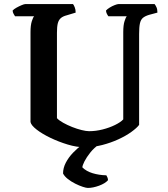

<svg xmlns="http://www.w3.org/2000/svg" viewBox="-20 -724 826 944"><path d="M396 0Q357 0 312.5 -13.5Q268 -27 227.5 -46.5Q187 -66 160 -87Q133 -108 130 -124V-566Q130 -600 136.5 -620Q143 -640 148 -644H54Q51 -649 47 -655.5Q43 -662 42 -672Q48 -679 60.5 -686Q73 -693 86 -698.5Q99 -704 105 -704H339Q343 -699 347.5 -688Q352 -677 352 -662L309 -649Q289 -644 278.5 -634.5Q268 -625 264 -608.5Q260 -592 260 -563V-143Q270 -132 290.5 -120.5Q311 -109 335 -99.5Q359 -90 381.5 -84.5Q404 -79 418 -79Q451 -79 484.5 -87.5Q518 -96 545.5 -109.5Q573 -123 586 -137V-566Q586 -601 592.5 -620.5Q599 -640 603 -644H513Q509 -649 505.5 -656Q502 -663 501 -672Q507 -679 519 -686.5Q531 -694 544 -699Q557 -704 563 -704H740Q745 -698 749.5 -688Q754 -678 754 -662L713 -651Q693 -645 682.5 -636Q672 -627 668 -609Q664 -591 664 -557V-110Q653 -95 626 -75.5Q599 -56 562 -39Q525 -22 482.5 -11Q440 0 396 0ZM412 200Q404 200 387 194.5Q370 189 350 179Q330 169 313.5 156Q297 143 290 129Q290 102 303.5 76Q317 50 339 27Q361 4 386 -14L470 -16Q443 2 424 26Q405 50 395 70Q385 90 385 99Q404 118 435 127.5Q466 137 503 138Q505 141 508 148Q511 155 511 162Q497 178 467 189Q437 200 412 200Z"/></svg>

Font: Texturina Medium 12pt SemiBold
Style: Regular
Weight: 600
Version: Version 1.002